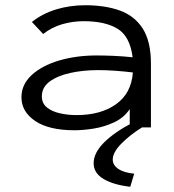

<svg xmlns="http://www.w3.org/2000/svg" viewBox="-20 -487 665 734"><path d="M265 11Q167 11 114.5 -24.5Q62 -60 62 -115Q62 -164 101 -200Q140 -236 205.5 -255.5Q271 -275 350 -275Q378 -275 414 -273.5Q450 -272 487 -268Q477 -348 429.5 -377Q382 -406 300 -406Q258 -406 218 -394.5Q178 -383 145 -357L102 -403Q142 -435 194.5 -451Q247 -467 306 -467Q381 -467 437.5 -447Q494 -427 525.5 -378Q557 -329 557 -243V0H476V-70Q454 -37 416.5 -19.5Q379 -2 338.5 4.5Q298 11 265 11ZM140 -119Q140 -92 159 -76.5Q178 -61 208.5 -54Q239 -47 273 -47Q365 -47 423.5 -88.5Q482 -130 488 -210Q456 -214 420.5 -216.5Q385 -219 357 -219Q297 -219 248 -208Q199 -197 169.5 -175Q140 -153 140 -119ZM493 177 478 227Q415 220 376.5 197.5Q338 175 338 137Q338 97 378.5 57Q419 17 489 -19L523 0Q475 30 443 63Q411 96 411 123Q411 144 432 158.5Q453 173 493 177Z"/></svg>

Font: Inconsolata Expanded
Style: Regular
Weight: 400
Width: 7
Monospace: yes
Designer: Raph Levien, Cyreal, Brenton Simpson
Foundry: Raph Levien, Cyreal, Google
Version: Version 3.100; ttfautohint (v1.8.4.7-5d5b)